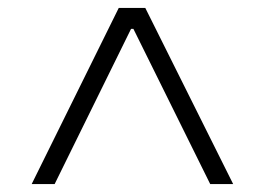

<svg xmlns="http://www.w3.org/2000/svg" viewBox="-20 -720 669 485"><path d="M280 -700H347L569 -255H511L317 -647H311L118 -255H60Z"/></svg>

Font: Chakra Petch Light
Style: Regular
Weight: 300
Designer: Katatrad Aksorn Co.,Ltd.
Foundry: Cadson Demak Co.,Ltd.
Version: Version 1.000; ttfautohint (v1.6)